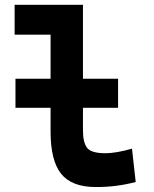

<svg xmlns="http://www.w3.org/2000/svg" viewBox="-20 -752 626 782"><path d="M43 -313V-431.2H186V-610.8H39.6V-732.4H317.9V-431.2H460.9V-313H317.9V-220.7Q317.9 -171.9 334.7 -149.9Q351.6 -127.9 409.2 -127.9Q452.1 -127.9 517.6 -146.5L532.7 -10.7Q491.2 0 452.6 4.9Q414.1 9.8 370.1 9.8Q272.5 9.8 229.2 -43.9Q186 -97.7 186 -215.8V-313Z"/></svg>

Font: Cascadia Mono PL
Style: Bold
Weight: 700
Monospace: yes
Designer: Aaron Bell
Foundry: Saja Typeworks
Version: Version 2404.023; ttfautohint (v1.8.4)